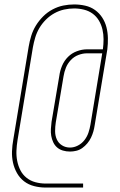

<svg xmlns="http://www.w3.org/2000/svg" viewBox="-20 -772 540 864"><path d="M185 72Q159 72 133.5 65.5Q108 59 88.5 44Q69 29 56.5 7Q44 -15 38.5 -40Q33 -65 34 -91.5Q35 -118 40 -145L109 -562Q113 -586 120.5 -610.5Q128 -635 141.5 -657Q155 -679 174 -698Q193 -717 216.5 -729.5Q240 -742 264.5 -747Q289 -752 314 -752Q339 -752 363.5 -746.5Q388 -741 407.5 -727Q427 -713 440 -693Q453 -673 459 -649.5Q465 -626 465.5 -600.5Q466 -575 463 -550L460 -532L406 -208Q404 -194 400 -180Q396 -166 389.5 -152.5Q383 -139 373 -127Q363 -115 350.5 -106Q338 -97 323.5 -93.5Q309 -90 295 -90Q278 -90 263 -94.5Q248 -99 237 -108.5Q226 -118 219.5 -132Q213 -146 210.5 -161Q208 -176 209 -192Q210 -208 212 -224L247 -431Q250 -454 259.5 -476.5Q269 -499 286 -516Q303 -533 326 -541.5Q349 -550 371 -550H443Q446 -573 446 -595.5Q446 -618 441 -639.5Q436 -661 425 -679.5Q414 -698 397 -710.5Q380 -723 358 -728.5Q336 -734 314 -734Q291 -734 268.5 -729Q246 -724 225 -712.5Q204 -701 186.5 -683.5Q169 -666 157 -645.5Q145 -625 138.5 -603Q132 -581 128 -559L59 -142Q55 -118 54 -94Q53 -70 57.5 -47.5Q62 -25 72 -5.5Q82 14 99.5 28Q117 42 139.5 48Q162 54 185 54H354V72ZM295 -108Q313 -108 330.5 -117Q348 -126 360 -141.5Q372 -157 378 -175Q384 -193 387 -211L440 -532H371Q352 -532 332.5 -524.5Q313 -517 298.5 -501.5Q284 -486 276.5 -467Q269 -448 266 -429L231 -221Q228 -202 228 -182Q228 -162 235.5 -145Q243 -128 259 -118Q275 -108 295 -108Z"/></svg>

Font: Iosevka SS04 Thin Oblique
Style: Regular
Weight: 100
Italic angle: -9°
Monospace: yes
Designer: Belleve Invis
Foundry: Belleve Invis
Version: Version 19.0.0; ttfautohint (v1.8.4)